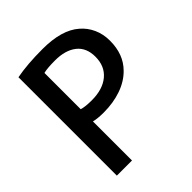

<svg xmlns="http://www.w3.org/2000/svg" viewBox="-199 -822 977 977"><g transform="rotate(-45 289.5 -333.5)"><path d="M266 -695Q404 -695 471 -636Q503 -609 521 -569.5Q539 -530 539 -482Q539 -384 480 -325Q442 -286 384.5 -266Q327 -246 258 -246Q215 -246 187 -253V28H78V-680Q156 -695 266 -695ZM259 -333Q338 -333 383.5 -371Q429 -409 429 -477Q429 -542 386.5 -575.5Q344 -609 270 -609Q215 -609 187 -602V-341Q212 -333 259 -333Z"/></g></svg>

Font: Gmarket Sans TTF Medium
Style: Regular
Weight: 500
Designer: Creative Director : Sungho Lee; Art Director : Kiwoong Choi; Project Manager : Sori Yang, Jongwook Yoon; Font Designer :
Foundry: Sandoll Inc.
Version: Version 1.000;hotconv 1.0.109;makeotfexe 2.5.65596